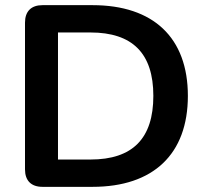

<svg xmlns="http://www.w3.org/2000/svg" viewBox="-20 -725 802 745"><path d="M339 0C575 0 709 -127 709 -353C709 -579 575 -705 339 -705H145C101 -705 77 -681 77 -637V-68C77 -24 101 0 145 0ZM205 -599H331C494 -599 575 -518 575 -353C575 -188 495 -106 331 -106H205Z"/></svg>

Font: Nunito
Style: Bold
Weight: 700
Designer: Vernon Adams
Foundry: Vernon Adams
Version: Version 3.602